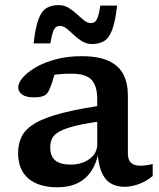

<svg xmlns="http://www.w3.org/2000/svg" viewBox="-20 -744 641 774"><path d="M426.5 -324 410 -258.5Q335 -248.5 290 -238Q245 -227.5 221.8 -215Q198.5 -202.5 190.5 -186.5Q182.5 -170.5 182.5 -149.5Q182.5 -114.5 202.5 -97.5Q222.5 -80.5 265 -80.5Q295.5 -80.5 319.8 -91Q344 -101.5 358 -119.8Q372 -138 372 -161V-344Q372 -397 349.2 -422Q326.5 -447 267.5 -447Q238 -447 214.8 -444.5Q191.5 -442 172 -437L207 -474Q202.5 -453.5 198 -437.5Q193.5 -421.5 189 -408.2Q184.5 -395 178.5 -382Q170 -362.5 155 -357Q140 -351.5 116 -351.5Q85 -351.5 69.2 -363Q53.5 -374.5 53.5 -391.5Q53.5 -410 72 -431.5Q90.5 -453 124.5 -472.8Q158.5 -492.5 205.2 -505Q252 -517.5 308.5 -517.5Q377.5 -517.5 418.5 -498.2Q459.5 -479 477.5 -443.8Q495.5 -408.5 495.5 -359.5V-127Q495.5 -108.5 501.2 -97.2Q507 -86 518.5 -81Q530 -76 547 -76Q557.5 -76 569.8 -77.8Q582 -79.5 595.5 -83V-34.5Q570 -13 540 -2Q510 9 481.5 9Q448 9 424.5 -6Q401 -21 388.5 -52.5Q376 -84 373.5 -133L378 -135Q370 -87.5 348.5 -55Q327 -22.5 292.8 -5.8Q258.5 11 212 11Q135.5 11 94.2 -24.5Q53 -60 53 -126.5Q53 -164 67.5 -193.8Q82 -223.5 121.2 -247Q160.5 -270.5 234.2 -289.2Q308 -308 426.5 -324ZM452 -721.5Q445 -658 432.5 -624.5Q420 -591 400.2 -578.8Q380.5 -566.5 351 -566.5Q329 -566.5 311 -577.5Q293 -588.5 277.8 -603Q262.5 -617.5 249 -628.5Q235.5 -639.5 222 -639.5Q212 -639.5 205 -634.2Q198 -629 193 -614Q188 -599 183 -569H115.5Q122.5 -632.5 135 -666Q147.5 -699.5 167.5 -711.5Q187.5 -723.5 216.5 -723.5Q238.5 -723.5 256.5 -712.5Q274.5 -701.5 289.8 -687.2Q305 -673 318.8 -662Q332.5 -651 345.5 -651Q355.5 -651 362.5 -656.2Q369.5 -661.5 374.8 -676.8Q380 -692 384.5 -721.5Z"/></svg>

Font: Newsreader 7pt Medium
Style: Regular
Weight: 500
Designer: Hugues Gentile
Foundry: Production Type
Version: Version 1.003